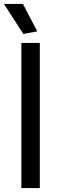

<svg xmlns="http://www.w3.org/2000/svg" viewBox="-39 -959 293 979"><path d="M70 -740H164V0H70ZM80 -786 -19 -939H78L151 -799Z"/></svg>

Font: Encode Sans Compressed
Style: Medium
Weight: 500
Designer: Pablo Impallari, Andres Torresi
Foundry: Pablo Impallari, Andres Torresi
Version: Version 1.000; ttfautohint (v1.00) -l 8 -r 50 -G 200 -x 14 -